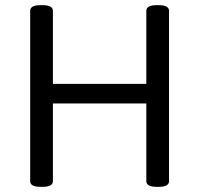

<svg xmlns="http://www.w3.org/2000/svg" viewBox="-20 -722 773 744"><path d="M635 -680V-20Q635 2 595 2H587Q547 2 547 -20V-321H185V-20Q185 2 145 2H137Q97 2 97 -20V-680Q97 -702 137 -702H145Q185 -702 185 -680V-397H547V-680Q547 -702 587 -702H595Q635 -702 635 -680Z"/></svg>

Font: mmAsap
Style: Regular
Weight: 400
Designer: Pablo Cosgaya
Foundry: Omnibus-Type
Version: Version 1.001